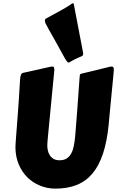

<svg xmlns="http://www.w3.org/2000/svg" viewBox="-20 -1125 714 1171"><path d="M674.3 -698.2Q673.3 -685.1 670.9 -659.4Q668.5 -633.8 665.3 -601.3Q662.1 -568.8 658.7 -533.2Q655.3 -497.6 652.1 -465.1Q648.9 -432.6 646.5 -406.2Q644 -379.9 643.1 -366.7Q632.8 -262.7 608.2 -188.2Q583.5 -113.8 543.5 -66.4Q503.4 -19 447.5 3.2Q391.6 25.4 318.4 25.4Q268.1 25.4 223.6 7.1Q179.2 -11.2 146 -44.4Q112.8 -77.6 93.5 -124.3Q74.2 -170.9 74.2 -228Q74.2 -235.4 75.4 -254.6Q76.7 -273.9 78.9 -301.8Q81.1 -329.6 83.7 -365Q86.4 -400.4 89.4 -440.4L95.2 -521.5Q98.1 -565.9 99.6 -595.5Q101.1 -625 102.8 -643.1Q104.5 -661.1 107.9 -669.4Q111.3 -677.7 118.7 -680.2L285.2 -717.3Q291.5 -719.2 298.3 -719.2Q306.2 -719.2 308.8 -714.8Q311.5 -710.4 311.5 -698.2L274.4 -313.5Q273.4 -296.4 271 -276.4Q268.6 -256.3 268.6 -235.4Q268.6 -222.7 271.7 -207.5Q274.9 -192.4 283.2 -179Q291.5 -165.5 305.9 -156.5Q320.3 -147.5 343.3 -147.5Q371.1 -147.5 388.2 -159.4Q405.3 -171.4 415.5 -191.2Q425.8 -210.9 430.4 -236.1Q435.1 -261.2 438 -287.6Q440.4 -318.4 443.8 -359.9Q447.3 -401.4 450.7 -448.7L464.8 -643.6Q465.8 -652.3 466.1 -658.2Q466.3 -664.1 467.3 -668Q468.3 -671.9 471.4 -673.8Q474.6 -675.8 481.4 -676.8L647.9 -717.3Q654.3 -719.2 661.1 -719.2Q668 -719.2 671.1 -715.1Q674.3 -710.9 674.3 -698.2ZM325.7 -859.9Q314.5 -880.4 306.6 -894Q298.8 -907.7 292 -919.9Q285.2 -932.1 277.3 -946Q269.5 -960 258.8 -980.5Q255.9 -985.8 255.1 -990.7Q254.4 -995.6 253.9 -999.5Q253.9 -1004.9 256.3 -1008.1Q258.8 -1011.2 263.7 -1013.7Q281.7 -1023.9 301.5 -1034.4Q321.3 -1044.9 341.3 -1055.9Q361.3 -1066.9 381.1 -1078.6Q400.9 -1090.3 418.9 -1103Q423.8 -1105.5 425.8 -1105.5Q428.7 -1105.5 429.7 -1101.6L484.4 -815.9Q485.4 -809.6 486.3 -805.4Q487.3 -801.3 487.3 -797.4Q487.3 -793 485.8 -789.1Q484.4 -785.2 479.5 -782.7Q469.2 -778.3 460.4 -774.4Q451.7 -770.5 443.1 -766.4Q434.6 -762.2 425 -757.3Q415.5 -752.4 403.8 -745.1Q401.9 -743.2 398.4 -743.2Q394 -743.2 388.7 -749.8Q383.3 -756.3 375.2 -770.3Q367.2 -784.2 355.2 -806.4Q343.3 -828.6 325.7 -859.9Z"/></svg>

Font: Carter One
Style: Regular
Weight: 400
Designer: vernon adams
Foundry: vernon adams
Version: Version 1.000